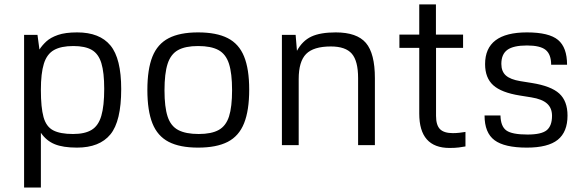

<svg xmlns="http://www.w3.org/2000/svg" viewBox="-20 -650 2613 860"><path d="M87.9 189.9V-493.7H147.9L156.7 -428.2Q168.5 -446.8 187.5 -464.4Q206.5 -481.9 239.5 -493.4Q272.5 -504.9 325.7 -504.9Q426.3 -504.9 474.6 -446.5Q522.9 -388.2 522.9 -251Q522.9 -106.9 474.4 -47.9Q425.8 11.2 324.7 11.2Q262.2 11.2 224.9 -4.2Q187.5 -19.5 163.1 -55.2V189.9ZM307.1 -49.8Q360.4 -49.8 390.6 -68.4Q420.9 -86.9 433.8 -131.1Q446.8 -175.3 446.8 -252Q446.8 -325.2 434.1 -366.9Q421.4 -408.7 391.4 -426.3Q361.3 -443.8 308.6 -443.8Q253.4 -443.8 221.7 -425.8Q189.9 -407.7 176.5 -364.7Q163.1 -321.8 163.1 -247.1Q163.1 -168.5 175 -125.5Q187 -82.5 218.3 -66.2Q249.5 -49.8 307.1 -49.8Z M867.2 11.2Q785.6 11.2 735.6 -14.6Q685.5 -40.5 662.8 -97.4Q640.1 -154.3 640.1 -247.1Q640.1 -339.8 662.8 -396.5Q685.5 -453.1 735.6 -479Q785.6 -504.9 867.2 -504.9Q949.7 -504.9 1000 -479.2Q1050.3 -453.6 1073.2 -397.2Q1096.2 -340.8 1096.2 -248.5Q1096.2 -155.3 1073.2 -97.9Q1050.3 -40.5 1000 -14.6Q949.7 11.2 867.2 11.2ZM870.1 -49.8Q927.2 -49.8 959.7 -67.9Q992.2 -85.9 1005.9 -128.7Q1019.5 -171.4 1019.5 -246.1Q1019.5 -321.3 1005.6 -364.5Q991.7 -407.7 958.5 -425.8Q925.3 -443.8 867.2 -443.8Q810.1 -443.8 777.3 -425.5Q744.6 -407.2 730.7 -364Q716.8 -320.8 716.8 -245.1Q716.8 -170.9 730.7 -128.2Q744.6 -85.4 778.3 -67.6Q812 -49.8 870.1 -49.8Z M1242.7 0V-493.7H1304.2L1310.1 -422.4Q1334.5 -467.3 1374.5 -486.1Q1414.6 -504.9 1483.9 -504.9Q1578.6 -504.9 1618.9 -457.8Q1659.2 -410.6 1659.2 -299.8V0H1584V-299.8Q1584 -377 1555.9 -409.4Q1527.8 -441.9 1461.9 -441.9Q1384.3 -441.9 1351.1 -408.2Q1317.9 -374.5 1317.9 -295.9V0Z M2054.2 -435.5H1933.1V-130.9Q1933.1 -89.4 1950.9 -71.5Q1968.8 -53.7 2008.3 -53.7Q2023.9 -53.7 2038.3 -55.4Q2052.7 -57.1 2064.9 -59.1V5.9Q2052.2 8.3 2035.2 10.5Q2018.1 12.7 1993.7 12.7Q1857.9 12.7 1857.9 -141.1V-435.5H1769V-495.1H1857.9V-630.4H1932.6V-495.1H2054.2Z M2150.4 -132.8H2221.7Q2222.7 -84 2248 -65.7Q2273.4 -47.4 2342.8 -47.4Q2405.3 -47.4 2429 -66.9Q2452.6 -86.4 2452.6 -131.3Q2452.6 -166 2430.4 -186Q2408.2 -206.1 2359.9 -213.9L2308.1 -222.2Q2225.6 -235.4 2189.2 -268.3Q2152.8 -301.3 2152.8 -362.8Q2152.8 -504.9 2340.3 -504.9Q2439 -504.9 2479.5 -471.2Q2520 -437.5 2520 -359.9H2448.7Q2448.7 -406.2 2424.3 -426.3Q2399.9 -446.3 2340.3 -446.3Q2279.8 -446.3 2252.7 -426.8Q2225.6 -407.2 2225.6 -363.8Q2225.6 -330.1 2245.8 -312Q2266.1 -293.9 2310.5 -286.6L2362.3 -278.3Q2448.2 -264.6 2485.1 -231Q2522 -197.3 2522 -132.3Q2522 -59.1 2478.3 -23.9Q2434.6 11.2 2339.8 11.2Q2239.7 11.2 2195.1 -22Q2150.4 -55.2 2150.4 -132.8Z"/></svg>

Font: Metrophobic
Style: Regular
Weight: 400
Designer: Vernon Adams
Foundry: Vernon Adams
Version: Version 3.200; ttfautohint (v1.8.4.7-5d5b);gftools[0.9.23]